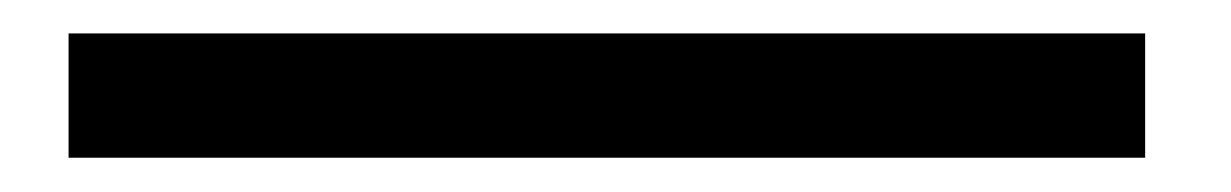

<svg xmlns="http://www.w3.org/2000/svg" viewBox="-20 36 718 112"><path d="M20 128V55.5H648V128Z"/></svg>

Font: Epilogue Medium
Style: Regular
Weight: 500
Designer: Tyler Finck
Foundry: Etcetera Type Co
Version: Version 2.111; ttfautohint (v1.8.3)